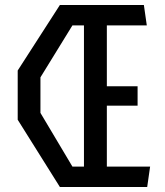

<svg xmlns="http://www.w3.org/2000/svg" viewBox="-20 -750 660 770"><path d="M316.7 -730H408.5V0H316.7ZM371.7 -81.8H582L570.3 0H371.7ZM371.7 -404H531.8V-326.2H371.7ZM371.7 -730H557L568.7 -648.2H371.7ZM220.2 0 51 -269.8V-467.2L220.2 -730H347V-648.2H270.5L142.2 -439.8V-297.2L270.5 -81.8H347V0Z"/></svg>

Font: Monaspace Krypton Var ExLight
Style: Regular
Weight: 200
Designer: Riley Cran and the Lettermatic Team
Version: Version 1.200 (Monaspace Krypton Var)